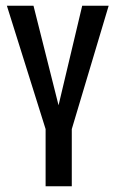

<svg xmlns="http://www.w3.org/2000/svg" viewBox="-20 -646 401 666"><path d="M356.9 -626 229 -198.2V0H138.2V-198.2L3.9 -626H96.2L183.1 -280.8L265.1 -626Z"/></svg>

Font: Teko
Style: Regular
Weight: 400
Designer: Manushi Parikh, Jonny Pinhorn
Foundry: Indian Type Foundry
Version: Version 2.000;PS 1.0;hotconv 1.0.79;makeotf.lib2.5.61930